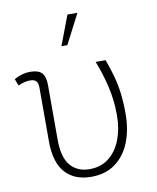

<svg xmlns="http://www.w3.org/2000/svg" viewBox="-87 -842 750 920"><g transform="rotate(-10 288.0 -382.0)"><path d="M283.2 10.3Q202.1 10.3 157 -39.6Q111.8 -89.4 111.8 -193.8V-453.1Q111.8 -476.6 102.3 -486.1Q92.8 -495.6 74.2 -495.6Q58.6 -495.6 43.7 -491.7Q28.8 -487.8 15.1 -481L2.4 -514.2Q18.6 -523.9 39.3 -530Q60.1 -536.1 82 -536.1Q120.1 -536.1 137.2 -518.3Q154.3 -500.5 154.3 -458.5V-192.9Q154.3 -106.9 188.2 -67.1Q222.2 -27.3 281.2 -27.3Q337.9 -27.3 376.5 -58.6Q415 -89.8 434.8 -142.3Q454.6 -194.8 454.6 -258.8Q454.6 -330.6 439.2 -397.5Q423.8 -464.4 398.4 -528.3H446.8Q462.4 -485.8 473.6 -446Q484.9 -406.2 490.7 -361.3Q496.6 -316.4 496.6 -259.8Q496.6 -180.2 471.7 -119.1Q446.8 -58.1 399.2 -23.9Q351.6 10.3 283.2 10.3ZM250 -630.9 304.7 -775.4H353.5L278.8 -630.9Z"/></g></svg>

Font: Roboto Slab ExtraLight
Style: Regular
Weight: 250
Designer: Google
Version: Version 2.000; ttfautohint (v1.8.1.43-b0c9)